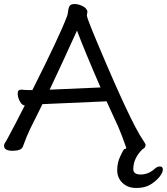

<svg xmlns="http://www.w3.org/2000/svg" viewBox="-27 -737 830 955"><path d="M592 4Q601 4 601 -2L597 -13Q580 -62 561 -107L503 -233L184 -219Q169 -188 153 -156L123 -96Q105 -59 87 -8Q79 13 36 13Q-7 13 -7 -12Q-7 -20 -2.5 -26Q2 -32 6 -39.5Q10 -47 19.5 -65Q29 -83 48.5 -119.5Q68 -156 96 -212H99Q83 -212 72 -232.5Q61 -253 61 -272Q61 -291 78 -291H80Q98 -289 119 -289H134Q268 -555 306 -655Q310 -664 312 -682.5Q314 -701 320.5 -709Q327 -717 344.5 -717Q362 -717 383 -707Q404 -697 408 -680L405 -660Q405 -648 458 -522Q624 -127 685 -39Q697 -22 697 -16Q697 -2 682 5Q636 50 636 104Q636 131 673 131Q710 131 741 104Q754 91 768.5 91Q783 91 783 106.5Q783 122 765.5 143.5Q748 165 720.5 181.5Q693 198 651 198Q609 198 582.5 173Q556 148 556 110Q556 72 571 41Q584 11 592 4ZM473 -302Q391 -491 356 -585Q278 -413 220 -291Z"/></svg>

Font: ToneOZ-Pinyin-WenKai-Medium
Style: Medium
Weight: 700
Designer: Fontworks Inc.
Foundry: ToneOZ
Version: Version 0.240331